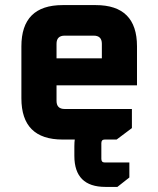

<svg xmlns="http://www.w3.org/2000/svg" viewBox="-20 -548 622 754"><path d="M64 -162V-366Q64 -528 226 -528H356Q518 -528 518 -366V-213H202V-152Q202 -120 234 -120H498V-45L438 0H226Q64 0 64 -162ZM202 -319H380V-376Q380 -408 348 -408H234Q202 -408 202 -376ZM272 26Q272 -96 394 -96H414V0H391Q378 0 378 14V76Q378 90 391 90H488V149L441 186H394Q272 186 272 64Z"/></svg>

Font: Oxanium
Style: Bold
Weight: 700
Designer: Severin Meyer
Version: Version 2.000